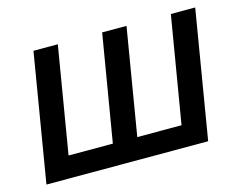

<svg xmlns="http://www.w3.org/2000/svg" viewBox="-81 -668 993 790"><g transform="rotate(-15 415.5 -272.5)"><path d="M117.2 -545.5H220.9L145.2 -92H333.8L409.8 -545.5H513.5L437.9 -92H626.4L702.4 -545.5H806.1L715.2 0H26.3Z"/></g></svg>

Font: Inter UI Medium
Style: Italic
Weight: 500
Italic angle: 9.39999°
Designer: Rasmus Andersson
Foundry: rsms
Version: 3.2;8d6f07862